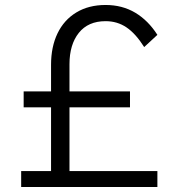

<svg xmlns="http://www.w3.org/2000/svg" viewBox="-20 -751 700 771"><path d="M612 0H65V-64H612ZM502 -320H75V-384H502ZM612 -611 559 -562Q525 -616 488 -641Q451 -666 404 -666Q334 -666 296.5 -619Q259 -572 259 -493V-33H185V-491Q185 -563 211 -617Q237 -671 286.5 -701Q336 -731 404 -731Q471 -731 523 -700Q575 -669 612 -611Z"/></svg>

Font: Wix Madefor Display
Style: Regular
Weight: 400
Designer: Dalton Maag Ltd
Foundry: Dalton Maag Ltd
Version: Version 3.100